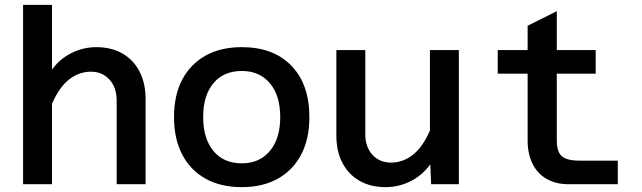

<svg xmlns="http://www.w3.org/2000/svg" viewBox="-20 -758 2640 790"><path d="M460 0V-344Q460 -398 430.5 -430.5Q401 -463 354 -463Q300 -463 256.5 -424.5Q213 -386 182 -301L164 -419Q197 -493 254 -528.5Q311 -564 376 -564Q439 -564 484.5 -537.5Q530 -511 554.5 -463Q579 -415 579 -351V0ZM75 0V-738H194V0Z M975 12Q888 12 825.5 -23Q763 -58 729.5 -122.5Q696 -187 696 -276Q696 -366 729.5 -430Q763 -494 825.5 -529Q888 -564 975 -564Q1105 -564 1179 -487.5Q1253 -411 1253 -276Q1253 -187 1219.5 -122.5Q1186 -58 1123.5 -23Q1061 12 975 12ZM975 -86Q1048 -86 1090.5 -137Q1133 -188 1133 -276Q1133 -365 1090.5 -415.5Q1048 -466 975 -466Q900 -466 858 -415.5Q816 -365 816 -276Q816 -188 858 -137Q900 -86 975 -86Z M1483 -552V-207Q1483 -153 1512.5 -121Q1542 -89 1589 -89Q1643 -89 1686.5 -127.5Q1730 -166 1761 -251L1779 -132Q1746 -59 1689 -23.5Q1632 12 1567 12Q1504 12 1458.5 -14.5Q1413 -41 1388.5 -88.5Q1364 -136 1364 -200V-552ZM1868 -552V0H1754L1749 -116V-552Z M2320 0Q2267 0 2229 -22Q2191 -44 2171 -84.5Q2151 -125 2151 -179V-652L2271 -712V-179Q2271 -154 2278 -135Q2285 -116 2305.5 -106.5Q2326 -97 2365 -97H2522V0ZM2028 -455V-552H2431V-455Z"/></svg>

Font: Azeret Mono Medium
Style: Regular
Weight: 500
Designer: Martin Vácha
Foundry: Displaay
Version: Version 1.002